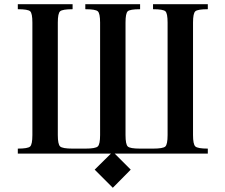

<svg xmlns="http://www.w3.org/2000/svg" viewBox="-20 -720 1057 900"><path d="M63.5 0V-23.4Q110.4 -23.4 121.1 -33.2Q131.8 -43 131.8 -86.9V-614.3Q131.8 -657.2 121.6 -667Q111.3 -676.8 63.5 -676.8V-700.2H320.3V-676.8Q272.5 -676.8 261.7 -667Q251 -657.2 251 -614.3V-86.9Q251 -43.9 261.7 -33.7Q272.5 -23.4 320.3 -23.4H379.9Q427.7 -23.4 438.5 -33.7Q449.2 -43.9 449.2 -86.9V-614.3Q449.2 -657.2 438.5 -667Q427.7 -676.8 379.9 -676.8V-700.2H636.7V-676.8Q588.9 -676.8 578.6 -667Q568.4 -657.2 568.4 -614.3V-86.9Q568.4 -43 579.1 -33.2Q589.8 -23.4 636.7 -23.4H697.3Q744.1 -23.4 754.9 -33.2Q765.6 -43 765.6 -86.9V-614.3Q765.6 -657.2 755.4 -667Q745.1 -676.8 697.3 -676.8V-700.2H954.1V-676.8Q906.2 -676.8 895.5 -667Q884.8 -657.2 884.8 -614.3V-86.9Q884.8 -43.9 895.5 -33.7Q906.2 -23.4 954.1 -23.4V0H517.6L592.8 75.2L508.8 160.2L423.8 75.2L500 0Z"/></svg>

Font: TriodPostnaja
Style: Medium
Weight: 500
Version: 20110805